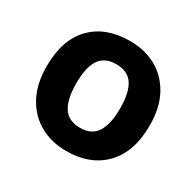

<svg xmlns="http://www.w3.org/2000/svg" viewBox="-127 -700 874 854"><g transform="rotate(30 309.5 -273.0)"><path d="M574 -273.7Q574 -138 502.5 -64Q431 10 308 10Q232.1 10 172.8 -23.1Q113.4 -56.2 79.2 -119.8Q45 -183.4 45 -274Q45 -410 116 -483Q187 -556 311 -556Q388.4 -556 447.2 -523Q506 -490 540 -427.3Q574 -364.5 574 -273.7ZM197 -274Q197 -193 223.5 -151.5Q250 -110 309.9 -110Q369 -110 395.5 -151.5Q422 -193 422 -274Q422 -355 395.5 -395.5Q369 -436 309.5 -436Q250 -436 223.5 -395.5Q197 -355 197 -274Z"/></g></svg>

Font: Noto Sans Lisu
Style: Regular
Weight: 400
Designer: Monotype Design Team. David Williams.
Foundry: Monotype Imaging Inc.
Version: Version 2.102